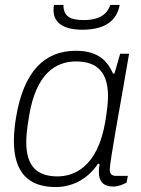

<svg xmlns="http://www.w3.org/2000/svg" viewBox="-20 -743 571 775"><path d="M313 -623C422 -623 455 -676 463 -723H425C418 -701 398 -662 319 -662C264 -662 236 -676 236 -723H198C197 -716 196 -710 196 -703C196 -662 221 -623 313 -623ZM205 12C268 12 333 -17 376 -83L382 -80C380 -69 379 -58 379 -49C379 -11 397 10 437 10C458 10 478 1 491 -6L496 -33H449C431 -33 423 -42 423 -58C423 -89 466 -323 481 -410L501 -526H465L442 -446H436C409 -510 361 -538 286 -538C161 -538 75 -457 44 -265C39 -232 36 -201 36 -175C36 -44 97 12 205 12ZM212 -31C130 -31 86 -72 86 -169C86 -192 88 -219 98 -278C126 -445 204 -495 287 -495C377 -495 416 -446 416 -354C416 -330 413 -302 405 -252C373 -64 275 -31 212 -31Z"/></svg>

Font: Archivo Thin
Style: Italic
Weight: 100
Italic angle: -10°
Designer: Hector Gatti
Foundry: Omnibus-Type
Version: Version 2.001